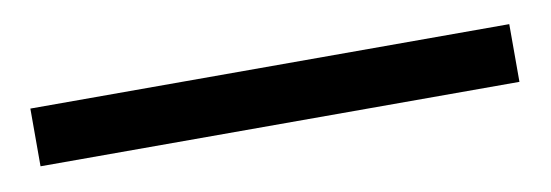

<svg xmlns="http://www.w3.org/2000/svg" viewBox="-24 22 551 192"><g transform="rotate(-10 251.0 117.5)"><path d="M7.8 87.9H494.1V146.5H7.8Z"/></g></svg>

Font: Reddit Sans Fudge
Style: Regular
Weight: 400
Designer: Stephen Hutchings
Foundry: Reddit
Version: Version 1.011